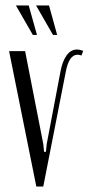

<svg xmlns="http://www.w3.org/2000/svg" viewBox="-20 -682 324 702"><path d="M115.2 -554.2H100.1L38.1 -662.1H85ZM189 -554.2H173.8L111.8 -662.1H159.2ZM277.8 -479Q270.5 -481.9 263.2 -481.9Q231.9 -481.9 220.2 -418L138.2 0H112.8L13.2 -495.1H71.8L138.2 -155.8L141.1 -127H147.9L150.9 -155.8L201.2 -420.9Q207.5 -456.1 222.9 -478.5Q238.3 -501 262.2 -501Q271 -501 284.2 -496.1Z"/></svg>

Font: Moniqa Narrow Heading
Style: Regular
Weight: 400
Width: 4
Designer: Rajesh Rajput
Foundry: Rajesh Rajput
Version: Version 1.000